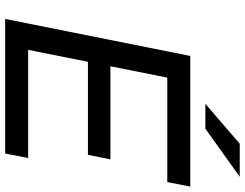

<svg xmlns="http://www.w3.org/2000/svg" viewBox="-120 -806 927 726"><g transform="rotate(90 343.0 -443.5)"><path d="M223 -398H583L566 -313H206ZM169 -87H578L561 0H52L192 -700H686L669 -613H274ZM373 -757 524 -887H649L467 -757Z"/></g></svg>

Font: MOST Montserrat Medium
Style: Italic
Weight: 500
Italic angle: -11.3°
Designer: Julieta Ulanovsky
Foundry: Julieta Ulanovsky
Version: Version 8.000;March 11, 2024;FontCreator 15.0.0.2926 64-bit